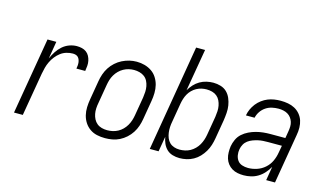

<svg xmlns="http://www.w3.org/2000/svg" viewBox="-87 -1006 2173 1284"><g transform="rotate(15 1000.0 -363.5)"><path d="M69 0 159 -530H220L200 -410Q211 -435 226 -458.5Q241 -482 262 -500.5Q283 -519 309 -528.5Q335 -538 361 -538Q379 -538 396 -534Q413 -530 426.5 -520Q440 -510 448 -495Q456 -480 459.5 -463Q463 -446 461.5 -428Q460 -410 457 -392H396Q398 -403 399 -413.5Q400 -424 399 -434Q398 -444 394.5 -453.5Q391 -463 384.5 -470Q378 -477 368 -480Q358 -483 348 -483Q326 -483 304 -476.5Q282 -470 263.5 -456Q245 -442 230.5 -423.5Q216 -405 206 -384Q196 -363 190.5 -342Q185 -321 181 -299L130 0Z M700 8Q671 8 644 2Q617 -4 595 -19.5Q573 -35 558.5 -57.5Q544 -80 537.5 -106.5Q531 -133 532 -161.5Q533 -190 538 -218L560 -348Q564 -373 572.5 -398Q581 -423 595.5 -445.5Q610 -468 630.5 -486.5Q651 -505 675 -517Q699 -529 724 -535Q749 -541 775 -541Q804 -541 830.5 -533.5Q857 -526 879 -511Q901 -496 915.5 -473Q930 -450 936.5 -424Q943 -398 942.5 -369Q942 -340 937 -312L915 -182Q911 -157 902.5 -132Q894 -107 879.5 -84.5Q865 -62 844.5 -43.5Q824 -25 800 -13Q776 -1 750.5 3.5Q725 8 700 8ZM701 -47Q719 -47 738 -51Q757 -55 774.5 -64.5Q792 -74 806 -88Q820 -102 830 -119Q840 -136 846 -154.5Q852 -173 855 -191L877 -321Q880 -341 881 -360.5Q882 -380 878.5 -399Q875 -418 866.5 -434.5Q858 -451 843.5 -462Q829 -473 810 -478Q791 -483 772 -483Q753 -483 734.5 -478.5Q716 -474 699 -464.5Q682 -455 668 -441Q654 -427 644 -410Q634 -393 628.5 -375Q623 -357 620 -339L598 -209Q594 -189 593 -169.5Q592 -150 595.5 -131.5Q599 -113 607.5 -96.5Q616 -80 630 -68.5Q644 -57 662.5 -52Q681 -47 701 -47Z M1216 8Q1191 8 1167.5 1Q1144 -6 1127.5 -22Q1111 -38 1101.5 -59.5Q1092 -81 1088 -105L1070 0H1009L1133 -735H1195L1145 -443Q1158 -465 1175 -483.5Q1192 -502 1213.5 -514.5Q1235 -527 1259 -532.5Q1283 -538 1306 -538Q1306 -538 1306 -538Q1306 -538 1306 -538Q1332 -538 1357 -530.5Q1382 -523 1399.5 -506Q1417 -489 1427 -465.5Q1437 -442 1441 -417Q1445 -392 1443 -365Q1441 -338 1437 -312L1415 -182Q1411 -158 1403.5 -134Q1396 -110 1383 -88Q1370 -66 1352 -47Q1334 -28 1311.5 -15.5Q1289 -3 1264.5 2.5Q1240 8 1216 8ZM1202 -47Q1220 -47 1239 -51Q1258 -55 1275 -64.5Q1292 -74 1306.5 -88.5Q1321 -103 1330.5 -120Q1340 -137 1346 -155Q1352 -173 1355 -191L1377 -321Q1380 -341 1381 -360.5Q1382 -380 1378.5 -398.5Q1375 -417 1367 -433.5Q1359 -450 1345 -461.5Q1331 -473 1312.5 -478Q1294 -483 1274 -483Q1256 -483 1238.5 -479Q1221 -475 1204.5 -466Q1188 -457 1174.5 -443.5Q1161 -430 1152 -414Q1143 -398 1137.5 -380.5Q1132 -363 1129 -346L1107 -216Q1103 -196 1102 -176.5Q1101 -157 1103.5 -138Q1106 -119 1113 -101.5Q1120 -84 1133 -71.5Q1146 -59 1164 -53Q1182 -47 1202 -47Z M1660 8Q1660 8 1660 8Q1660 8 1660 8Q1638 8 1617.5 4Q1597 0 1579.5 -10.5Q1562 -21 1549.5 -37Q1537 -53 1531 -72.5Q1525 -92 1524.5 -114Q1524 -136 1527 -157Q1531 -181 1542 -205Q1553 -229 1572.5 -246.5Q1592 -264 1616 -275.5Q1640 -287 1664.5 -293.5Q1689 -300 1713.5 -302.5Q1738 -305 1762 -305H1866L1874 -353Q1877 -370 1877.5 -387Q1878 -404 1873 -419.5Q1868 -435 1858.5 -447.5Q1849 -460 1835.5 -468Q1822 -476 1805.5 -479.5Q1789 -483 1772 -483Q1750 -483 1727 -478Q1704 -473 1684 -459.5Q1664 -446 1650.5 -426Q1637 -406 1632 -383H1572Q1576 -406 1585.5 -427Q1595 -448 1609.5 -466.5Q1624 -485 1643.5 -499.5Q1663 -514 1684 -522.5Q1705 -531 1727.5 -534.5Q1750 -538 1772 -538Q1798 -538 1823 -533.5Q1848 -529 1869.5 -517.5Q1891 -506 1907 -487Q1923 -468 1930.5 -445Q1938 -422 1938.5 -396Q1939 -370 1934 -344L1876 0H1815L1831 -96Q1818 -73 1800 -52.5Q1782 -32 1759 -18Q1736 -4 1710.5 2Q1685 8 1660 8ZM1676 -47Q1706 -47 1736.5 -57Q1767 -67 1791.5 -88.5Q1816 -110 1829.5 -139Q1843 -168 1848 -199L1857 -249H1762Q1745 -249 1727.5 -248Q1710 -247 1692.5 -243Q1675 -239 1657.5 -232.5Q1640 -226 1625 -215Q1610 -204 1601 -187.5Q1592 -171 1589 -154Q1585 -133 1588.5 -112Q1592 -91 1603.5 -75.5Q1615 -60 1634.5 -53.5Q1654 -47 1676 -47Z"/></g></svg>

Font: iosevka_custom_sans_ss08 Light
Style: Italic
Weight: 300
Italic angle: -10°
Designer: Belleve Invis
Foundry: Belleve Invis
Version: Version 10.3.0; ttfautohint (v1.8.3)